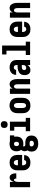

<svg xmlns="http://www.w3.org/2000/svg" viewBox="1988 -2798 1023 5040"><g transform="rotate(-90 2500.0 -278.5)"><path d="M106 0V-530H243V-421Q249 -443 258 -463.5Q267 -484 281 -501Q295 -518 316 -528Q337 -538 359 -538Q378 -538 396.5 -531Q415 -524 428.5 -509.5Q442 -495 450 -477Q458 -459 462 -440Q466 -421 467.5 -401.5Q469 -382 469 -363H332Q332 -373 331 -383Q330 -393 326 -402Q322 -411 314 -417.5Q306 -424 296 -424Q283 -424 273 -413Q263 -402 258 -389.5Q253 -377 250 -363.5Q247 -350 245.5 -336Q244 -322 243.5 -308.5Q243 -295 243 -281V0Z M752 8Q725 8 697.5 3Q670 -2 645.5 -14.5Q621 -27 601.5 -47.5Q582 -68 569.5 -92.5Q557 -117 552.5 -144.5Q548 -172 548 -200V-330Q548 -357 552.5 -384.5Q557 -412 569 -437Q581 -462 600 -482Q619 -502 643.5 -515Q668 -528 695.5 -533Q723 -538 750 -538Q777 -538 804.5 -533Q832 -528 856.5 -515Q881 -502 900 -482Q919 -462 931 -437Q943 -412 947.5 -384.5Q952 -357 952 -330V-210H680V-200Q680 -183 683 -165.5Q686 -148 695 -133.5Q704 -119 719.5 -110.5Q735 -102 752 -102Q764 -102 776 -105Q788 -108 797.5 -115.5Q807 -123 812 -134Q817 -145 818 -157H950Q949 -133 941.5 -110Q934 -87 920.5 -67Q907 -47 887.5 -32Q868 -17 846 -8Q824 1 800 4.5Q776 8 752 8ZM680 -320H820V-330Q820 -347 817 -364Q814 -381 805.5 -395.5Q797 -410 782 -419Q767 -428 750 -428Q733 -428 718 -419Q703 -410 694.5 -395.5Q686 -381 683 -364Q680 -347 680 -330Z M1250 213Q1224 213 1198 209.5Q1172 206 1147.5 196.5Q1123 187 1102 171Q1081 155 1066.5 133.5Q1052 112 1046 86Q1040 60 1040 34Q1040 6 1047.5 -21Q1055 -48 1073 -69Q1062 -85 1056 -104Q1050 -123 1050 -142Q1050 -168 1060 -192.5Q1070 -217 1087 -237Q1066 -261 1057 -293Q1048 -325 1048 -358Q1048 -383 1053 -407.5Q1058 -432 1070.5 -454Q1083 -476 1102 -493Q1121 -510 1144 -520Q1167 -530 1191.5 -535Q1216 -540 1242 -540Q1258 -540 1273.5 -538Q1289 -536 1305 -532L1312 -530H1466V-416L1428 -417Q1432 -403 1433.5 -388Q1435 -373 1435 -357Q1435 -332 1430 -307.5Q1425 -283 1413 -261Q1401 -239 1381.5 -222Q1362 -205 1339.5 -195Q1317 -185 1292 -181Q1267 -177 1242 -177Q1226 -177 1210 -178.5Q1194 -180 1179 -183Q1177 -179 1176 -175Q1175 -171 1175 -167Q1175 -159 1178 -151.5Q1181 -144 1186.5 -138.5Q1192 -133 1199.5 -130Q1207 -127 1215 -126Q1217 -126 1219.5 -126Q1222 -126 1225 -126H1275Q1299 -126 1322 -123Q1345 -120 1367 -111Q1389 -102 1408 -88Q1427 -74 1439.5 -54Q1452 -34 1457 -11Q1462 12 1462 36Q1462 62 1455.5 87.5Q1449 113 1434 134.5Q1419 156 1398 172Q1377 188 1352.5 197Q1328 206 1302 209.5Q1276 213 1250 213ZM1242 -291Q1254 -291 1266 -296Q1278 -301 1285.5 -310.5Q1293 -320 1295.5 -332.5Q1298 -345 1298 -357Q1298 -369 1295.5 -381Q1293 -393 1286 -403Q1279 -413 1268 -418Q1257 -423 1245 -424H1242Q1241 -424 1241 -424Q1241 -424 1241 -424Q1228 -424 1216.5 -419Q1205 -414 1197.5 -404Q1190 -394 1187.5 -382Q1185 -370 1185 -357Q1185 -345 1187.5 -332.5Q1190 -320 1198 -310.5Q1206 -301 1217.5 -296Q1229 -291 1242 -291ZM1250 99Q1264 99 1278 96Q1292 93 1303 84.5Q1314 76 1319.5 62.5Q1325 49 1325 36Q1325 26 1322 16.5Q1319 7 1311.5 0Q1304 -7 1294.5 -9.5Q1285 -12 1275 -12H1225Q1223 -12 1222 -12Q1221 -12 1219 -12Q1211 -12 1202.5 -8.5Q1194 -5 1188 1.5Q1182 8 1179 16.5Q1176 25 1176 34Q1176 48 1181.5 61.5Q1187 75 1198 83.5Q1209 92 1222.5 95.5Q1236 99 1250 99Z M1575 0V-114H1689V-416H1589V-530H1825V-114H1925V0ZM1750 -590Q1732 -590 1714 -595.5Q1696 -601 1683.5 -613.5Q1671 -626 1665.5 -644Q1660 -662 1660 -680Q1660 -698 1665.5 -716Q1671 -734 1683.5 -746.5Q1696 -759 1714 -764.5Q1732 -770 1750 -770Q1768 -770 1786 -764.5Q1804 -759 1816.5 -746.5Q1829 -734 1834.5 -716Q1840 -698 1840 -680Q1840 -662 1834.5 -644Q1829 -626 1816.5 -613.5Q1804 -601 1786 -595.5Q1768 -590 1750 -590Z M2250 8Q2223 8 2195.5 3Q2168 -2 2143.5 -15Q2119 -28 2100 -48Q2081 -68 2069 -93Q2057 -118 2052.5 -145.5Q2048 -173 2048 -200V-330Q2048 -358 2052.5 -385Q2057 -412 2069 -437Q2081 -462 2100 -482Q2119 -502 2143.5 -515Q2168 -528 2195 -534.5Q2222 -541 2250 -541Q2278 -541 2305 -534.5Q2332 -528 2356.5 -515Q2381 -502 2400 -482Q2419 -462 2431 -437Q2443 -412 2447.5 -385Q2452 -358 2452 -330V-200Q2452 -173 2447.5 -145.5Q2443 -118 2431 -93Q2419 -68 2400 -48Q2381 -28 2356.5 -15Q2332 -2 2304.5 3Q2277 8 2250 8ZM2250 -106Q2266 -106 2280.5 -114.5Q2295 -123 2302.5 -137.5Q2310 -152 2312.5 -168Q2315 -184 2315 -200V-330Q2315 -346 2312.5 -362.5Q2310 -379 2302 -393Q2294 -407 2279.5 -415.5Q2265 -424 2249 -424Q2233 -424 2219 -415Q2205 -406 2197.5 -392Q2190 -378 2187.5 -362Q2185 -346 2185 -330V-200Q2185 -184 2187.5 -168Q2190 -152 2197.5 -137.5Q2205 -123 2219.5 -114.5Q2234 -106 2250 -106Z M2556 0V-530H2693V-456Q2700 -473 2711 -488.5Q2722 -504 2737 -515.5Q2752 -527 2770.5 -532.5Q2789 -538 2808 -538Q2831 -538 2853.5 -529.5Q2876 -521 2892 -504Q2908 -487 2918 -466Q2928 -445 2934 -422.5Q2940 -400 2942 -376.5Q2944 -353 2944 -330V0H2807V-330Q2807 -345 2805 -360.5Q2803 -376 2797 -390Q2791 -404 2778 -414Q2765 -424 2750 -424Q2735 -424 2722 -414Q2709 -404 2703 -390Q2697 -376 2695 -360.5Q2693 -345 2693 -330V0Z M3179 8Q3160 8 3141 4Q3122 0 3106 -11Q3090 -22 3078.5 -37.5Q3067 -53 3060.5 -71Q3054 -89 3051 -108Q3048 -127 3048 -146Q3048 -173 3054 -200Q3060 -227 3076 -249.5Q3092 -272 3114.5 -287.5Q3137 -303 3162.5 -312Q3188 -321 3215 -324.5Q3242 -328 3269 -328H3312V-356Q3312 -370 3308.5 -383.5Q3305 -397 3296.5 -407.5Q3288 -418 3275 -423Q3262 -428 3248 -428Q3236 -428 3224 -424.5Q3212 -421 3203.5 -412Q3195 -403 3190.5 -391.5Q3186 -380 3186 -367H3054Q3054 -392 3060.5 -415.5Q3067 -439 3080 -459.5Q3093 -480 3112 -496Q3131 -512 3153.5 -521.5Q3176 -531 3200 -534.5Q3224 -538 3248 -538Q3274 -538 3299 -534Q3324 -530 3347 -520Q3370 -510 3389.5 -493Q3409 -476 3421.5 -454Q3434 -432 3439 -407Q3444 -382 3444 -356V0H3312V-72Q3303 -54 3289.5 -38.5Q3276 -23 3258 -12Q3240 -1 3220 3.5Q3200 8 3179 8ZM3234 -102Q3250 -102 3265 -107Q3280 -112 3291.5 -123Q3303 -134 3307.5 -149Q3312 -164 3312 -180V-218H3269Q3259 -218 3249 -217Q3239 -216 3229.5 -213.5Q3220 -211 3210.5 -206.5Q3201 -202 3194 -195Q3187 -188 3183.5 -178.5Q3180 -169 3180 -159Q3180 -148 3183.5 -137Q3187 -126 3194.5 -117.5Q3202 -109 3212.5 -105.5Q3223 -102 3234 -102Z M3575 0V-114H3689V-621H3589V-735H3825V-114H3925V0Z M4252 8Q4225 8 4197.5 3Q4170 -2 4145.5 -14.5Q4121 -27 4101.5 -47.5Q4082 -68 4069.5 -92.5Q4057 -117 4052.5 -144.5Q4048 -172 4048 -200V-330Q4048 -357 4052.5 -384.5Q4057 -412 4069 -437Q4081 -462 4100 -482Q4119 -502 4143.5 -515Q4168 -528 4195.5 -533Q4223 -538 4250 -538Q4277 -538 4304.5 -533Q4332 -528 4356.5 -515Q4381 -502 4400 -482Q4419 -462 4431 -437Q4443 -412 4447.5 -384.5Q4452 -357 4452 -330V-210H4180V-200Q4180 -183 4183 -165.5Q4186 -148 4195 -133.5Q4204 -119 4219.5 -110.5Q4235 -102 4252 -102Q4264 -102 4276 -105Q4288 -108 4297.5 -115.5Q4307 -123 4312 -134Q4317 -145 4318 -157H4450Q4449 -133 4441.5 -110Q4434 -87 4420.5 -67Q4407 -47 4387.5 -32Q4368 -17 4346 -8Q4324 1 4300 4.5Q4276 8 4252 8ZM4180 -320H4320V-330Q4320 -347 4317 -364Q4314 -381 4305.5 -395.5Q4297 -410 4282 -419Q4267 -428 4250 -428Q4233 -428 4218 -419Q4203 -410 4194.5 -395.5Q4186 -381 4183 -364Q4180 -347 4180 -330Z M4556 0V-530H4693V-456Q4700 -473 4711 -488.5Q4722 -504 4737 -515.5Q4752 -527 4770.5 -532.5Q4789 -538 4808 -538Q4831 -538 4853.5 -529.5Q4876 -521 4892 -504Q4908 -487 4918 -466Q4928 -445 4934 -422.5Q4940 -400 4942 -376.5Q4944 -353 4944 -330V0H4807V-330Q4807 -345 4805 -360.5Q4803 -376 4797 -390Q4791 -404 4778 -414Q4765 -424 4750 -424Q4735 -424 4722 -414Q4709 -404 4703 -390Q4697 -376 4695 -360.5Q4693 -345 4693 -330V0Z"/></g></svg>

Font: iosevka_custom_sans_ss08 Heavy
Style: Regular
Weight: 900
Designer: Belleve Invis
Foundry: Belleve Invis
Version: Version 10.3.0; ttfautohint (v1.8.3)